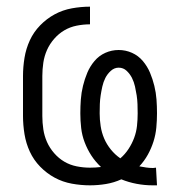

<svg xmlns="http://www.w3.org/2000/svg" viewBox="-20 -548 540 576"><path d="M438 8Q414 8 390 3.5Q366 -1 344 -10Q322 0 298 4Q274 8 250 8Q223 8 195.5 3Q168 -2 144 -15Q120 -28 100.5 -48Q81 -68 69.5 -93Q58 -118 53.5 -145.5Q49 -173 49 -200V-320Q49 -347 53.5 -374.5Q58 -402 69.5 -427Q81 -452 100.5 -472Q120 -492 144 -505Q168 -518 195.5 -523Q223 -528 250 -528V-475Q230 -475 210 -471Q190 -467 173 -457Q156 -447 142.5 -431.5Q129 -416 121 -398Q113 -380 110 -360Q107 -340 107 -320V-200Q107 -180 110 -160Q113 -140 121 -122Q129 -104 142.5 -88.5Q156 -73 173 -63Q190 -53 210 -49Q230 -45 250 -45Q258 -45 266.5 -45.5Q275 -46 283 -47Q266 -63 254 -81.5Q242 -100 234 -121Q226 -142 223.5 -164Q221 -186 221 -208Q221 -229 222.5 -249.5Q224 -270 229 -290.5Q234 -311 242 -330Q250 -349 263.5 -365Q277 -381 296 -389.5Q315 -398 336 -398Q357 -398 376 -389.5Q395 -381 408.5 -365Q422 -349 430 -330Q438 -311 443 -290.5Q448 -270 449.5 -249.5Q451 -229 451 -208Q451 -187 449 -165.5Q447 -144 440.5 -123.5Q434 -103 423.5 -84Q413 -65 398 -49Q408 -47 418.5 -45.5Q429 -44 439 -44Q441 -44 443.5 -44.5Q446 -45 448 -45L451 8ZM341 -73Q355 -85 365.5 -101Q376 -117 382.5 -134.5Q389 -152 391 -170.5Q393 -189 393 -208Q393 -222 392.5 -235.5Q392 -249 390 -262Q388 -275 385 -288.5Q382 -302 376 -314Q370 -326 360 -335.5Q350 -345 336 -345Q323 -345 312.5 -335.5Q302 -326 296 -314Q290 -302 287 -288.5Q284 -275 282 -262Q280 -249 279.5 -235.5Q279 -222 279 -208Q279 -189 282 -169.5Q285 -150 292.5 -132.5Q300 -115 312.5 -99.5Q325 -84 341 -73Z"/></svg>

Font: Iosevka Fixed Light
Style: Regular
Weight: 300
Monospace: yes
Designer: Belleve Invis
Foundry: Belleve Invis
Version: Version 32.3.0